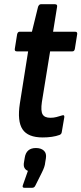

<svg xmlns="http://www.w3.org/2000/svg" viewBox="-20 -642 385 908"><path d="M182 8Q112 8 86.5 -30.5Q61 -69 74 -153L113 -399H60Q48 -399 50 -411L61 -480Q64 -492 73 -492H131L160 -610Q165 -622 173 -622H240Q252 -622 250 -610L231 -492H335Q347 -492 345 -480L334 -411Q332 -399 322 -399H217L178 -159Q172 -117 181.5 -101Q191 -85 218 -85Q234 -85 247 -88.5Q260 -92 273 -96Q286 -101 284 -87L272 -17Q271 -8 262 -4Q246 2 225.5 5Q205 8 182 8ZM95 246Q84 246 88 234L112 166Q101 162 95.5 151.5Q90 141 94 122L97 104Q104 58 150 58Q174 58 187.5 70.5Q201 83 197 107L194 125Q193 137 189 148.5Q185 160 178 174L148 234Q143 246 133 246Z"/></svg>

Font: Sofia Sans Condensed
Style: Bold Italic
Weight: 700
Italic angle: -9°
Version: Version 4.100